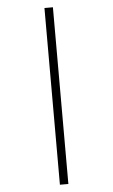

<svg xmlns="http://www.w3.org/2000/svg" viewBox="-66 -843 664 1130"><g transform="rotate(-5 266.0 -278.0)"><path d="M241 244H291V-800H241Z"/></g></svg>

Font: Noto Sans Malayalam Light
Style: Regular
Weight: 300
Designer: Jelle Bosma - Monotype Design Team
Foundry: Monotype Imaging Inc.
Version: Version 2.104